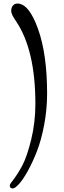

<svg xmlns="http://www.w3.org/2000/svg" viewBox="-20 -769 360 1080"><path d="M52 291Q35 291 35 275Q35 268 43 258Q78 214 105 163Q132 112 155.5 16Q179 -80 179 -185Q179 -486 72 -647Q43 -688 43 -707Q43 -726 52.5 -737.5Q62 -749 78 -749Q143 -749 194 -606Q245 -463 245 -243Q245 -154 228.5 -67Q212 20 187.5 82.5Q163 145 136 193.5Q109 242 86.5 266.5Q64 291 52 291Z"/></svg>

Font: Macondo Swash Caps
Style: Regular
Weight: 400
Designer: John Vargas Beltran
Foundry: John Vargas Beltran
Version: Version 2.001